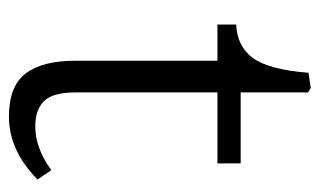

<svg xmlns="http://www.w3.org/2000/svg" viewBox="-163 -539 716 430"><g transform="rotate(90 195.0 -324.0)"><path d="M241 14Q173 14 144.5 -23.5Q116 -61 116 -135V-453H35V-495Q84 -497 110 -532.5Q136 -568 143 -657L177 -662L187 -656V-505H346V-453H187V-135Q187 -84 206.5 -64.5Q226 -45 263 -45Q312 -45 361 -81L382 -50Q317 14 241 14Z"/></g></svg>

Font: Literata 12pt Light
Style: Regular
Weight: 300
Designer: Latin by Veronika Burian and Jose Scaglione. Greek by Irene Vlachou. Cyrillic by Vera Evstafieva.
Foundry: TypeTogether
Version: Version 3.002